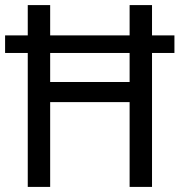

<svg xmlns="http://www.w3.org/2000/svg" viewBox="-21 -734 706 754"><path d="M88 0H176V-333H488V0H576V-526H664V-595H576V-714H488V-595H176V-714H88V-595H-1V-526H88ZM176 -412V-526H488V-412Z"/></svg>

Font: Noto Sans Thai Looped SemiCondensed
Style: Regular
Weight: 400
Width: 4
Designer: Sasikarn Vongin, Ben Mitchell
Foundry: The Fontpad Ltd
Version: Version 1.001